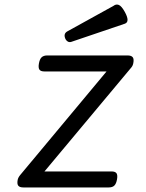

<svg xmlns="http://www.w3.org/2000/svg" viewBox="-20 -823 640 843"><path d="M457 0Q473.6 0 481.9 -8.1Q490.2 -16.1 493.7 -35.2Q497.1 -54.2 491.5 -62.3Q485.8 -70.3 469.2 -70.3H175.3L557.1 -527.3Q563.5 -535.2 565.4 -546.4Q568.8 -564.5 562.5 -572Q556.2 -579.6 539.6 -579.6H188Q171.4 -579.6 162.8 -571.5Q154.3 -563.5 150.9 -544.4Q147.5 -525.4 153.1 -517.3Q158.7 -509.3 175.3 -509.3H447.8L68.4 -54.2Q59.6 -43.5 57.6 -33.2Q54.2 -15.1 60.3 -7.6Q66.4 0 83 0ZM275.4 -685.1Q258.3 -675.3 266.1 -654.8Q269.5 -646 276.9 -641.1Q284.2 -636.2 293 -639.2L527.8 -718.8Q552.2 -727.1 527.8 -771Q513.7 -796.4 501.7 -801.3Q489.7 -806.2 478.5 -797.4Z"/></svg>

Font: Courier Prime Code
Style: Italic
Weight: 400
Italic angle: -10°
Designer: Alan Dague-Greene
Foundry: Quote-Unquote Apps
Version: Version 3.18